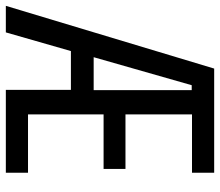

<svg xmlns="http://www.w3.org/2000/svg" viewBox="-70 -686 754 658"><g transform="rotate(90 307.0 -357.0)"><path d="M570 0H286V-223H153L89 0H-2L213 -714H570V-638H370V-410H557V-335H370V-76H570ZM174 -301H287V-637H270Z"/></g></svg>

Font: Noto Sans Arabic ExtraCondensed
Style: Regular
Weight: 400
Width: 2
Designer: Monotype Design Team, Nadine Chahine, Nizar Qandah and Khaled Hosny
Foundry: Monotype Imaging Inc.
Version: Version 2.012